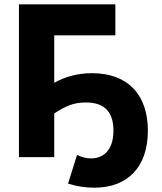

<svg xmlns="http://www.w3.org/2000/svg" viewBox="-20 -730 752 892"><path d="M407 -390C342 -390 282 -374 232 -345V-566H516V-710H68V0H232V-203C284 -237 322 -254 379 -254C473 -254 507 -202 507 -123C507 -30 458 6 403 6C380 6 357 -1 338 -10L296 123C336 136 377 142 418 142C573 142 667 46 667 -123C667 -287 577 -390 407 -390Z"/></svg>

Font: FIGSv2-sans-serif ExtraBold
Style: Regular
Weight: 800
Designer: Matt McInerney, Pablo Impallari, Rodrigo Fuenzalida,Mirko Velimirovic
Foundry: Matt McInerney, Pablo Impallari, Rodrigo Fuenzalida
Version: Version 4.021;hotconv 1.0.109;makeotfexe 2.5.65596